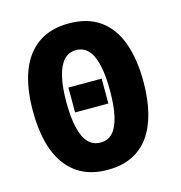

<svg xmlns="http://www.w3.org/2000/svg" viewBox="-108 -823 880 931"><g transform="rotate(-15 331.5 -357.5)"><path d="M405 -425V-300H238V-425ZM597 -358Q597 -272 580 -204Q563 -136 529 -88Q495 -40 442.5 -15Q390 10 320 10Q250 10 198 -15Q146 -40 111 -88Q76 -136 59 -204.5Q42 -273 42 -359Q42 -476 73 -557.5Q104 -639 166 -682Q228 -725 320 -725Q414 -725 475.5 -681Q537 -637 567 -555Q597 -473 597 -358ZM210 -358Q210 -283 222 -231Q234 -179 258.5 -153Q283 -127 320 -127Q358 -127 381.5 -152.5Q405 -178 417 -229.5Q429 -281 429 -358Q429 -473 402.5 -532Q376 -591 320 -591Q283 -591 258.5 -564Q234 -537 222 -485.5Q210 -434 210 -358Z"/></g></svg>

Font: Noto Sans Display Condensed ExtraBold
Style: Regular
Weight: 800
Width: 3
Designer: Monotype Design Team
Foundry: Monotype Imaging Inc.
Version: Version 2.003